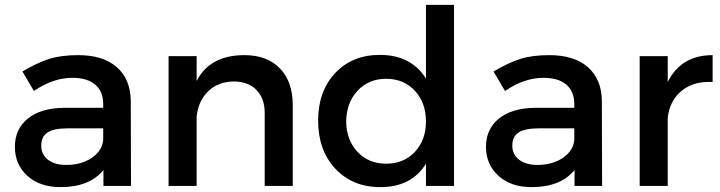

<svg xmlns="http://www.w3.org/2000/svg" viewBox="-20 -762 2951 787"><path d="M517 0H404V-65Q347 5 228 5Q143 5 92 -41.5Q41 -88 41 -160Q41 -233 94 -276Q147 -319 242 -320H403V-336Q403 -387 370.5 -415Q338 -443 276 -443Q198 -443 119 -389L72 -469Q133 -505 181.5 -520.5Q230 -536 301 -536Q403 -536 459 -486.5Q515 -437 516 -349ZM252 -86Q313 -86 355.5 -114.5Q398 -143 403 -187V-236H259Q202 -236 175.5 -219.5Q149 -203 149 -165Q149 -129 176.5 -107.5Q204 -86 252 -86Z M982 -536Q1075 -536 1127.5 -481.5Q1180 -427 1180 -331V0H1065V-299Q1065 -359 1031 -393.5Q997 -428 937 -428Q873 -427 832.5 -387Q792 -347 786 -283V0H671V-532H786V-430Q840 -536 982 -536Z M1726 -742H1841V0H1726V-91Q1667 5 1539 5Q1425 5 1354.5 -70.5Q1284 -146 1284 -268Q1284 -388 1354 -462.5Q1424 -537 1537 -537Q1665 -537 1726 -440ZM1726 -264Q1726 -341 1680.5 -390Q1635 -439 1563 -439Q1491 -439 1445.5 -390Q1400 -341 1399 -264Q1400 -188 1445.5 -139.5Q1491 -91 1563 -91Q1635 -91 1680.5 -139.5Q1726 -188 1726 -264Z M2448 0H2335V-65Q2278 5 2159 5Q2074 5 2023 -41.5Q1972 -88 1972 -160Q1972 -233 2025 -276Q2078 -319 2173 -320H2334V-336Q2334 -387 2301.5 -415Q2269 -443 2207 -443Q2129 -443 2050 -389L2003 -469Q2064 -505 2112.5 -520.5Q2161 -536 2232 -536Q2334 -536 2390 -486.5Q2446 -437 2447 -349ZM2183 -86Q2244 -86 2286.5 -114.5Q2329 -143 2334 -187V-236H2190Q2133 -236 2106.5 -219.5Q2080 -203 2080 -165Q2080 -129 2107.5 -107.5Q2135 -86 2183 -86Z M2717 -426Q2772 -536 2901 -536V-426Q2822 -430 2773 -389Q2724 -348 2717 -278V0H2602V-532H2717Z"/></svg>

Font: Montserrat-Arabic
Style: Regular
Weight: 400
Designer: Mohamed Gaber
Foundry: Kief Type Foundry
Version: Version 5.008;PS 005.008;hotconv 1.0.88;makeotf.lib2.5.64775